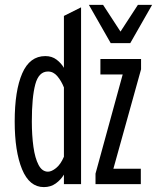

<svg xmlns="http://www.w3.org/2000/svg" viewBox="-20 -752 656 784"><path d="M370 0V-43L481 -448H390V-511H556V-469L443 -63H555V0ZM432 -576 343 -732H401L472 -623L543 -732H601L512 -576ZM159 12Q100 12 70 -61Q40 -134 40 -256Q40 -382 70.8 -452.5Q101.5 -523 165 -523Q192 -523 211 -508.5Q230 -494 241 -475V-687L311 -722V0H241V-39Q228.5 -18 207.8 -3Q187 12 159 12ZM176 -51Q190.5 -51 209 -65.8Q227.5 -80.5 241 -112V-395Q230.5 -421.5 214.2 -440.8Q198 -460 176 -460Q138 -460 124 -407.2Q110 -354.5 110 -256Q110 -199 116.5 -152.5Q123 -106 137.5 -78.5Q152 -51 176 -51Z"/></svg>

Font: Overpass Mono Light Light
Style: Regular
Weight: 300
Monospace: yes
Version: Version 4.000